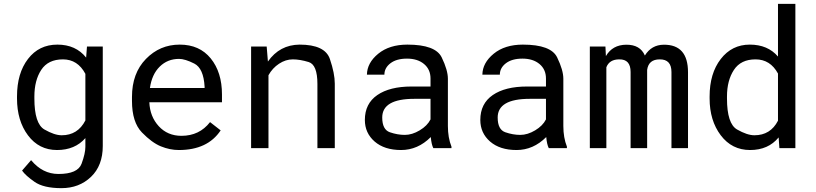

<svg xmlns="http://www.w3.org/2000/svg" viewBox="-20 -770 4241 998"><path d="M423.8 -386.2Q383.8 -461.4 307.1 -461.4Q230 -461.4 194.3 -406.7Q158.7 -352.1 158.7 -268.6V-258.3Q158.7 -127 210.9 -96.9Q263.2 -66.9 300.8 -66.9Q384.3 -66.9 423.8 -144ZM68.4 -258.3V-268.6Q68.4 -389.2 125.5 -463.6Q182.6 -538.1 278.3 -538.1Q374 -538.1 427.7 -470.7L432.1 -528.3H514.2V-11.2Q514.2 90.8 452.9 149.4Q391.6 208 299.3 208Q206.5 208 159.7 175.3Q112.8 142.6 94.7 116.7L141.6 62.5Q201.2 134.3 283.7 134.3Q384.3 134.3 404.1 80.8Q423.8 27.3 423.8 -6.8V-52.2Q369.6 9.8 276.4 9.8Q182.6 9.8 125.5 -66.4Q68.4 -142.6 68.4 -258.3Z M910.6 -463.9Q851.1 -463.9 810.3 -423.8Q769.5 -383.8 759.3 -312.5H1043.5V-319.3Q1038.1 -415 990 -439.5Q941.9 -463.9 910.6 -463.9ZM1127 -92.3Q1059.1 9.8 909.7 9.8Q862.8 9.8 816.2 -9.3Q769.5 -28.3 717.8 -81.5Q666 -134.8 666 -245.6V-266.1Q666 -389.2 738.5 -463.6Q811 -538.1 914.1 -538.1Q1017.1 -538.1 1075.4 -466.3Q1133.8 -394.5 1133.8 -278.8V-238.3H756.3Q759.3 -164.1 805.2 -114Q851.1 -64 923.3 -64Q1016.6 -64 1071.8 -135.3Z M1720.2 -335.4V0H1629.9V-333.5Q1629.9 -433.6 1584.5 -447.5Q1539.1 -461.4 1502 -461.4Q1464.8 -461.4 1430.4 -438.7Q1396 -416 1375.5 -378.9V0H1285.2V-528.3H1366.2L1372.6 -450.2Q1433.6 -537.1 1537.1 -538.1Q1669.4 -538.1 1694.8 -463.1Q1720.2 -388.2 1720.2 -335.4Z M2133.8 -256.3Q1966.8 -256.3 1966.8 -159.2Q1966.8 -96.2 2006.6 -82.5Q2046.4 -68.8 2084.2 -68.8Q2122.1 -68.8 2161.6 -92.5Q2201.2 -116.2 2217.8 -149.4V-256.3ZM2219.2 -57.6Q2151.9 9.8 2064.9 9.8Q1978 9.8 1927.2 -34.4Q1876.5 -78.6 1876.5 -146.5Q1876.5 -231.4 1941.2 -275.9Q2005.9 -320.3 2119.1 -320.3H2217.8V-361.8Q2217.8 -409.2 2184.1 -437.3Q2150.4 -465.3 2095.7 -465.3Q2041 -465.3 2009.5 -441.2Q1978 -417 1978 -381.8H1887.2Q1888.2 -443.4 1946 -490.7Q2003.9 -538.1 2097.7 -538.1Q2243.7 -538.1 2275.9 -471.7Q2308.1 -405.3 2308.1 -360.8V-115.2Q2308.1 -54.2 2326.7 -7.8V0H2232.4Q2222.7 -18.6 2219.2 -57.6Z M2733.9 -256.3Q2566.9 -256.3 2566.9 -159.2Q2566.9 -96.2 2606.7 -82.5Q2646.5 -68.8 2684.3 -68.8Q2722.2 -68.8 2761.7 -92.5Q2801.3 -116.2 2817.9 -149.4V-256.3ZM2819.3 -57.6Q2752 9.8 2665 9.8Q2578.1 9.8 2527.3 -34.4Q2476.6 -78.6 2476.6 -146.5Q2476.6 -231.4 2541.3 -275.9Q2606 -320.3 2719.2 -320.3H2817.9V-361.8Q2817.9 -409.2 2784.2 -437.3Q2750.5 -465.3 2695.8 -465.3Q2641.1 -465.3 2609.6 -441.2Q2578.1 -417 2578.1 -381.8H2487.3Q2488.3 -443.4 2546.1 -490.7Q2604 -538.1 2697.8 -538.1Q2843.8 -538.1 2876 -471.7Q2908.2 -405.3 2908.2 -360.8V-115.2Q2908.2 -54.2 2926.8 -7.8V0H2832.5Q2822.8 -18.6 2819.3 -57.6Z M3556.2 -394.5V0H3470.2V-395.5Q3470.2 -461.9 3409.2 -461.4Q3351.1 -461.4 3343.8 -406.7V0H3257.8V-396Q3257.8 -462.4 3198.7 -461.4Q3147.9 -461.4 3131.8 -420.4V0H3045.9V-528.3H3127L3129.4 -478.5Q3163.6 -537.1 3235.4 -537.6Q3307.6 -538.1 3332 -481.4Q3366.2 -537.1 3430.2 -537.6Q3556.2 -538.6 3556.2 -394.5Z M4023.9 -387.7Q3983.9 -461.4 3907.2 -461.4Q3830.6 -461.4 3794.7 -406.5Q3758.8 -351.6 3758.8 -268.6V-258.3Q3758.8 -127 3811.3 -96.9Q3863.8 -66.9 3901.4 -66.9Q3984.9 -66.9 4023.9 -142.6ZM3668.5 -258.3V-268.6Q3668.5 -388.2 3726.3 -463.1Q3784.2 -538.1 3877.4 -538.1Q3970.7 -538.1 4023.9 -476.1V-750H4114.3V0H4031.2L4027.3 -55.7Q3973.6 9.8 3878.9 9.8Q3784.2 9.8 3726.3 -66.9Q3668.5 -143.6 3668.5 -258.3Z"/></svg>

Font: RobotoMono-Regular
Style: Regular
Weight: 400
Designer: Google
Version: Version 2.000985; 2015; ttfautohint (v1.3)